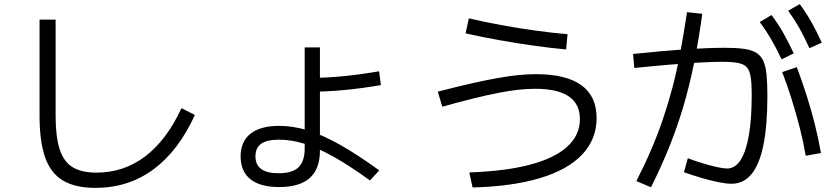

<svg xmlns="http://www.w3.org/2000/svg" viewBox="-20 -865 4040 932"><path d="M443 47Q346 47 286 11.5Q226 -24 199 -101Q172 -178 172 -303V-770H250V-303Q250 -202 269.5 -141Q289 -80 332.5 -53.5Q376 -27 448 -27Q581 -27 685 -106Q789 -185 861 -340L926 -307Q846 -132 724.5 -42.5Q603 47 443 47Z M1335 43Q1243 43 1195.5 5Q1148 -33 1148 -106Q1148 -178 1196 -216Q1244 -254 1335 -254Q1402 -254 1473 -232.5Q1544 -211 1628.5 -163.5Q1713 -116 1821 -38L1776 11Q1678 -60 1600.5 -103.5Q1523 -147 1458.5 -167Q1394 -187 1335 -187Q1275 -187 1247.5 -167Q1220 -147 1220 -106Q1220 -65 1248 -44.5Q1276 -24 1332 -24Q1399 -24 1429 -53Q1459 -82 1459 -144V-203V-635H1533V-133Q1533 -45 1483.5 -1Q1434 43 1335 43ZM1493 -487Q1562 -487 1645 -495Q1728 -503 1820 -519L1829 -452Q1737 -436 1651.5 -428Q1566 -420 1496 -420Z M2258 -28Q2433 -34 2552.5 -65.5Q2672 -97 2733.5 -153Q2795 -209 2795 -287Q2795 -360 2741 -397Q2687 -434 2578 -434Q2541 -434 2498 -429.5Q2455 -425 2401 -414.5Q2347 -404 2279.5 -387.5Q2212 -371 2127 -347L2105 -420Q2197 -444 2268 -460Q2339 -476 2395 -486Q2451 -496 2496 -500.5Q2541 -505 2581 -505Q2728 -505 2802 -451.5Q2876 -398 2876 -292Q2876 -189 2806 -115Q2736 -41 2601.5 -0.5Q2467 40 2274 45ZM2728 -625Q2660 -631 2577 -642.5Q2494 -654 2407 -669.5Q2320 -685 2240 -703L2256 -776Q2328 -759 2412 -743.5Q2496 -728 2579.5 -716.5Q2663 -705 2735 -699Z M3774 -577Q3748 -632 3723 -675Q3698 -718 3668 -758L3725 -792Q3757 -750 3782.5 -704.5Q3808 -659 3833 -606ZM3909 -631Q3884 -687 3859.5 -730Q3835 -773 3806 -813L3862 -845Q3894 -802 3919.5 -756.5Q3945 -711 3969 -658ZM3069 14Q3109 -64 3140.5 -137.5Q3172 -211 3197.5 -285.5Q3223 -360 3244 -439.5Q3265 -519 3282 -609.5Q3299 -700 3315 -806L3389 -798Q3371 -667 3348.5 -556Q3326 -445 3296.5 -346Q3267 -247 3228.5 -151.5Q3190 -56 3140 44ZM3891 -109Q3881 -170 3863.5 -239.5Q3846 -309 3824 -379.5Q3802 -450 3777 -515L3848 -539Q3873 -472 3896 -400Q3919 -328 3936.5 -257Q3954 -186 3965 -122ZM3531 27Q3506 27 3466.5 19Q3427 11 3383 -2Q3339 -15 3300 -29L3319 -97Q3353 -84 3390.5 -72.5Q3428 -61 3460 -54Q3492 -47 3509 -47Q3548 -47 3574.5 -87.5Q3601 -128 3615 -207.5Q3629 -287 3629 -406Q3629 -459 3624 -491Q3619 -523 3605 -538.5Q3591 -554 3562.5 -559.5Q3534 -565 3486 -565Q3441 -565 3378 -561.5Q3315 -558 3235.5 -551.5Q3156 -545 3059 -535L3053 -603Q3205 -619 3311.5 -626Q3418 -633 3500 -633Q3554 -633 3590.5 -628Q3627 -623 3650 -609.5Q3673 -596 3685 -570Q3697 -544 3701 -502Q3705 -460 3705 -398Q3705 -257 3686 -162.5Q3667 -68 3628.5 -20.5Q3590 27 3531 27Z"/></svg>

Font: M PLUS 2
Style: Regular
Weight: 400
Designer: Coji Morishita
Foundry: UNDERFOREST DESIGN
Version: Version 1.001